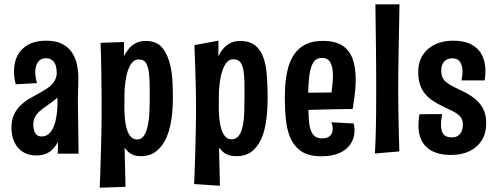

<svg xmlns="http://www.w3.org/2000/svg" viewBox="-20 -714 2309 892"><path d="M248.2 0 250.6 -96.2 243.6 -376.2Q242.6 -413.6 228.8 -428.6Q215 -443.6 194 -443.6Q169.6 -443.6 156.7 -426.1Q143.8 -408.6 143.8 -380Q143.8 -367.6 145.8 -354.7Q147.8 -341.8 151.8 -327.8L53 -322.4Q49 -338.2 47 -353.6Q45 -369 45 -382.8Q45 -425.2 61.9 -457.1Q78.8 -489 112.1 -507Q145.4 -525 194.2 -525Q241 -525 270.5 -509.2Q300 -493.4 316.4 -467.1Q332.8 -440.8 338.7 -408.6Q344.6 -376.4 344 -344L341.8 -249.2L345 0ZM148.6 8.2Q111.4 8.2 85.6 -8.6Q59.8 -25.4 46.5 -54.5Q33.2 -83.6 33.2 -121.2Q33.2 -156.2 44.8 -181.1Q56.4 -206 75.5 -224.4Q94.6 -242.8 118.1 -256.5Q141.6 -270.2 165.2 -282.8Q182.2 -292.4 196.7 -301.7Q211.2 -311 221.7 -322.3Q232.2 -333.6 237.9 -346.9Q243.6 -360.2 243.6 -376.2L291 -352.4Q288 -318.6 273.6 -294.8Q259.2 -271 239.7 -254.4Q220.2 -237.8 200 -224.6Q181.6 -211.8 166.5 -199.3Q151.4 -186.8 143.1 -171.3Q134.8 -155.8 134.8 -134.4Q134.8 -117.8 138.9 -105.5Q143 -93.2 151.7 -86.6Q160.4 -80 174 -80Q196.4 -80 212.6 -97.6Q228.8 -115.2 238 -152.4Q247.2 -189.6 247.2 -246.2L287 -300.2Q287 -230.8 280.8 -174.2Q274.6 -117.6 259.2 -76.6Q243.8 -35.6 216.9 -13.7Q190 8.2 148.6 8.2Z M443.2 158Q444.4 137.6 445.4 108Q446.4 78.4 447.4 41.9Q448.4 5.4 449.6 -35.9Q450.8 -77.2 451.5 -120.5Q452.2 -163.8 452.2 -206.8Q452.2 -245.8 451.7 -289.8Q451.2 -333.8 450.7 -376.9Q450.2 -420 449.3 -456Q448.4 -492 447.2 -515L556.4 -518.8L555.8 -452.8Q566 -473.2 579.9 -489.4Q593.8 -505.6 613.1 -514.7Q632.4 -523.8 656.6 -523.8Q708.6 -523.8 734.6 -491.4Q760.6 -459 771.8 -407Q779 -375.4 781.1 -337.6Q783.2 -299.8 783.2 -259.6Q783.2 -226.2 780.4 -193.4Q777.6 -160.6 771.2 -131.1Q764.8 -101.6 754 -76Q736.8 -36.6 707.7 -12.5Q678.6 11.6 633.4 11.6Q615.4 11.6 601.3 6.5Q587.2 1.4 577 -7.6Q566.8 -16.6 558.8 -27.8L563.2 154ZM557.8 -219Q557.8 -173 563.6 -138.5Q569.4 -104 582.6 -85Q595.8 -66 616.4 -66Q635.2 -66 646.6 -80.7Q658 -95.4 664 -119.6Q671.4 -147.4 673.5 -184Q675.6 -220.6 675.6 -258.8Q675.6 -290.8 675.3 -318.5Q675 -346.2 672.6 -368.2Q669.8 -400.4 659.5 -419.1Q649.2 -437.8 625 -437.8Q602.4 -437.8 587.9 -415.4Q573.4 -393 566 -354.8Q558.6 -316.6 558.2 -268.4Z M881.8 141Q881.8 141 882.8 118.9Q883.8 96.8 885.1 59.9Q886.4 23 887.6 -22.6Q888.8 -68.2 889.8 -116Q890.8 -163.8 890.8 -206.8Q890.8 -250.6 890 -290.9Q889.2 -331.2 888 -368.5Q886.8 -405.8 885.6 -439.8Q884.4 -473.8 883.2 -504.4L995 -525L994.4 -452.8Q1004 -472.6 1017.9 -488.8Q1031.8 -505 1051.1 -514.4Q1070.4 -523.8 1095.2 -523.8Q1130.8 -523.8 1154 -510.5Q1177.2 -497.2 1191.4 -472.7Q1205.6 -448.2 1212.6 -414.8Q1217 -394 1219.2 -369Q1221.4 -344 1222.4 -316.7Q1223.4 -289.4 1223.4 -259.6Q1223.4 -227 1221.1 -196.2Q1218.8 -165.4 1214 -137.3Q1209.2 -109.2 1200.6 -85.2Q1185 -41.8 1155.7 -15.1Q1126.4 11.6 1078 11.6Q1057.6 11.6 1042.6 6.5Q1027.6 1.4 1017.1 -7.6Q1006.6 -16.6 997.4 -27.8L1001.8 149ZM996.4 -219Q996.4 -174.8 1002.2 -140.5Q1008 -106.2 1021.2 -86.5Q1034.4 -66.8 1055 -66.8Q1070.8 -66.8 1081.2 -75.2Q1091.6 -83.6 1098.6 -99Q1105.6 -114.4 1108.8 -134.2Q1114 -160.2 1114.9 -192.8Q1115.8 -225.4 1115.8 -258.8Q1115.8 -282 1115.8 -302Q1115.8 -322 1115.4 -339.8Q1115 -357.6 1112.8 -372.6Q1110.2 -404 1099.3 -421.3Q1088.4 -438.6 1063.6 -438.6Q1041 -438.6 1026.5 -415.1Q1012 -391.6 1004.6 -352.9Q997.2 -314.2 996.8 -268.4Z M1472.8 12Q1412.6 12 1378.1 -12.4Q1343.6 -36.8 1326.6 -79.2Q1312.6 -114.6 1307.9 -160.5Q1303.2 -206.4 1303.2 -260.6Q1303.2 -307 1308.4 -347.2Q1313.6 -387.4 1325.4 -420.2Q1337.6 -452.6 1357.9 -475.7Q1378.2 -498.8 1408 -511.4Q1437.8 -524 1479.6 -524Q1537.6 -524 1570.7 -502.3Q1603.8 -480.6 1618.2 -440.5Q1632.6 -400.4 1632.6 -345.4Q1632.6 -324.6 1630.9 -302.4Q1629.2 -280.2 1626 -256.7Q1622.8 -233.2 1618.4 -207.4L1517.8 -269.2Q1520.2 -286.6 1522.3 -302.6Q1524.4 -318.6 1525.6 -333.9Q1526.8 -349.2 1526.8 -362.2Q1526.8 -400.4 1515.5 -422.7Q1504.2 -445 1475.4 -445Q1449.6 -445 1436.2 -424.5Q1422.8 -404 1417.4 -364.8Q1415.8 -351.6 1414.5 -336.1Q1413.2 -320.6 1412.5 -304Q1411.8 -287.4 1411.8 -269.8Q1411.8 -240.2 1412.3 -214Q1412.8 -187.8 1414.3 -166.1Q1415.8 -144.4 1418.6 -127.4Q1424.8 -99.4 1437.9 -85.2Q1451 -71 1475.6 -71Q1502.4 -71 1514.1 -83.8Q1525.8 -96.6 1525.8 -116Q1525.8 -122.8 1524.2 -130.6Q1522.6 -138.4 1519.4 -146L1623.4 -140.2Q1625.4 -132.6 1626.2 -124.3Q1627 -116 1627 -108Q1627 -73.2 1609.3 -45.9Q1591.6 -18.6 1557.3 -3.3Q1523 12 1472.8 12ZM1336.2 -199.8 1333.4 -282.8 1601 -284.8 1618.4 -207.4Q1618.4 -207.4 1599.3 -207.4Q1580.2 -207.4 1549 -206.7Q1517.8 -206 1480.2 -205.2Q1442.6 -204.4 1404.8 -203.1Q1367 -201.8 1336.2 -199.8Z M1721.8 -0.8Q1723.4 -28.6 1724.5 -58.9Q1725.6 -89.2 1726.4 -125.1Q1727.2 -161 1727.5 -204.7Q1727.8 -248.4 1727.8 -302.4Q1727.8 -348.6 1727.5 -402.7Q1727.2 -456.8 1726.4 -511.1Q1725.6 -565.4 1725.1 -612.8Q1724.6 -660.2 1724 -694L1835.8 -693.8Q1835.4 -649 1834.3 -599.4Q1833.2 -549.8 1832.3 -498.6Q1831.4 -447.4 1830.7 -397.5Q1830 -347.6 1830 -301.6Q1830 -249.2 1830.9 -194Q1831.8 -138.8 1833.1 -90.7Q1834.4 -42.6 1835.2 -10.6Z M2075.2 5.8Q2037.2 5.8 2008.6 -3.5Q1980 -12.8 1961.3 -30.6Q1942.6 -48.4 1933.3 -73.7Q1924 -99 1924 -131Q1924 -143.2 1925.2 -156.3Q1926.4 -169.4 1929.2 -183.4L2033.6 -184Q2032 -170.6 2030.4 -158.3Q2028.8 -146 2028.8 -136.2Q2028.8 -105.6 2039.9 -90.7Q2051 -75.8 2078.6 -75.8Q2096 -75.8 2107.6 -83.2Q2119.2 -90.6 2124.8 -104.2Q2130.4 -117.8 2130.4 -135.4Q2130.4 -159.6 2117.2 -173.5Q2104 -187.4 2081.6 -198.3Q2059.2 -209.2 2032.4 -222.2Q2011.2 -232.8 1991.3 -245.7Q1971.4 -258.6 1956.2 -276.3Q1941 -294 1932 -318.8Q1923 -343.6 1923 -378Q1923 -426.4 1944.5 -459.1Q1966 -491.8 2002.9 -508.4Q2039.8 -525 2084.8 -525Q2137.4 -525 2170.5 -507.1Q2203.6 -489.2 2219.4 -457.8Q2235.2 -426.4 2235.2 -384.8Q2235.2 -378.2 2234.7 -370.8Q2234.2 -363.4 2233.5 -356Q2232.8 -348.6 2231.4 -340.4H2123.8Q2126.4 -350.8 2127.6 -361.2Q2128.8 -371.6 2128.8 -381Q2128.8 -406.8 2118.1 -424.9Q2107.4 -443 2081.2 -443Q2065.8 -443 2054.1 -436.3Q2042.4 -429.6 2036.2 -417.1Q2030 -404.6 2030 -386.2Q2030 -366.8 2036.4 -353.3Q2042.8 -339.8 2055.4 -330.4Q2068 -321 2086 -311.6Q2111.2 -299.2 2137.9 -286Q2164.6 -272.8 2187.3 -254.5Q2210 -236.2 2224.4 -209.2Q2238.8 -182.2 2238.8 -141.6Q2238.8 -95 2218.3 -62.2Q2197.8 -29.4 2161.3 -11.8Q2124.8 5.8 2075.2 5.8Z"/></svg>

Font: Truculenta
Style: Regular
Weight: 400
Designer: Ivan Castro, Eva Sanz & Omnibus-Type Team
Foundry: Omnibus-Type
Version: Version 1.002